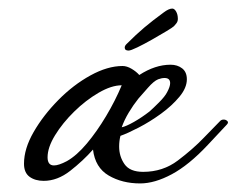

<svg xmlns="http://www.w3.org/2000/svg" viewBox="-20 -421 552 448"><path d="M307 7Q265 7 233.5 -11.5Q202 -30 197 -72Q174 -46 144 -22.5Q114 1 82 1Q62 1 49 -8.5Q36 -18 36 -39Q36 -74 58.5 -113Q81 -152 116 -187.5Q151 -223 191 -245Q231 -267 266 -267Q276 -267 287 -260.5Q298 -254 305 -246Q342 -270 378 -270Q394 -270 405 -261.5Q416 -253 416 -236Q416 -216 398.5 -195Q381 -174 355.5 -155.5Q330 -137 304 -123.5Q278 -110 261 -104Q258 -92 258 -79Q258 -56 270.5 -38Q283 -20 314 -20Q360 -20 395 -46.5Q430 -73 455 -99L494 -139Q497 -142 502 -142Q507 -142 510.5 -138.5Q514 -135 509 -130L465 -83Q421 -36 381 -14.5Q341 7 307 7ZM264 -124Q274 -126 292.5 -136.5Q311 -147 329 -161Q337 -168 351 -182Q365 -196 370 -206Q377 -219 377 -227Q377 -239 364 -239Q357 -239 349 -236Q339 -232 325 -216Q311 -200 303 -191Q291 -176 280.5 -158.5Q270 -141 264 -124ZM136 -45Q159 -58 182.5 -86Q206 -114 227.5 -150Q249 -186 264 -222Q240 -222 210 -204.5Q180 -187 153 -160.5Q126 -134 108.5 -105.5Q91 -77 91 -54Q91 -35 106 -35Q117 -35 136 -45ZM280 -303Q271 -303 271 -310Q271 -314 275 -318Q298 -341 317 -357Q336 -373 362 -392Q374 -401 382 -401Q387 -401 391 -394Q395 -387 395 -377Q395 -371 391.5 -366.5Q388 -362 386 -360Q383 -357 368 -348Q353 -339 334.5 -328.5Q316 -318 300.5 -310.5Q285 -303 280 -303Z"/></svg>

Font: Corinthia
Style: Bold
Weight: 700
Designer: Robert E. Leuschke
Foundry: Robert E. Leuschke
Version: Version 1.013; ttfautohint (v1.8.3)